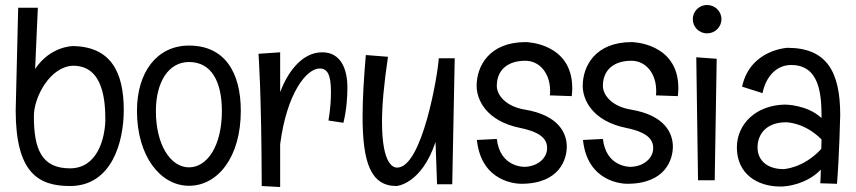

<svg xmlns="http://www.w3.org/2000/svg" viewBox="-20 -736 3438 771"><path d="M477 -294C477 -448 424 -548 274 -551C274 -551 183 -552 121 -459L132 -705H53L43 -293C43 -42 134 11 261 11C429 11 477 -166 477 -294ZM403 -252C401 -181 372 -60 261 -60C147 -60 116 -137 116 -270C116 -347 182 -470 274 -472C397 -472 403 -326 403 -252Z M947 -291C947 -446 882 -553 739 -553C610 -553 530 -446 530 -291C530 -110 623 10 739 10C854 10 947 -104 947 -291ZM871 -290C871 -150 812 -64 739 -64C665 -64 606 -154 606 -290C606 -407 657 -487 739 -487C830 -487 871 -407 871 -290Z M1274 -526C1187 -526 1131 -436 1105 -366V-526L1018 -520C1018 -520 1030 -368 1031 11L1105 15V-157C1132 -363 1211 -461 1264 -461C1295 -461 1309 -436 1309 -366C1309 -338 1307 -298 1299 -252L1359 -243C1372 -295 1375 -349 1375 -385C1375 -458 1349 -526 1274 -526Z M1742 -502C1738 -434 1675 -63 1575 -63C1565 -63 1514 -65 1514 -247C1514 -310 1521 -394 1538 -508L1449 -515C1441 -421 1436 -339 1436 -268C1436 -83 1469 11 1572 11C1572 11 1672 5 1729 -166L1735 4H1796L1806 -502Z M2276 -350C2277 -361 2278 -372 2278 -382C2278 -565 2091 -567 2091 -567C1944 -567 1894 -470 1894 -391C1894 -338 1930 -250 2070 -222C2157 -204 2177 -174 2177 -141C2177 -103 2142 -68 2087 -66C2080 -66 1988 -66 1975 -178L1895 -174C1913 -2 2058 2 2073 2C2229 2 2256 -99 2256 -147C2256 -199 2226 -273 2087 -296C2013 -308 1975 -353 1975 -391C1975 -457 2021 -492 2089 -492C2150 -492 2189 -438 2189 -372C2189 -365 2189 -359 2188 -353Z M2702 -350C2703 -361 2704 -372 2704 -382C2704 -565 2517 -567 2517 -567C2370 -567 2320 -470 2320 -391C2320 -338 2356 -250 2496 -222C2583 -204 2603 -174 2603 -141C2603 -103 2568 -68 2513 -66C2506 -66 2414 -66 2401 -178L2321 -174C2339 -2 2484 2 2499 2C2655 2 2682 -99 2682 -147C2682 -199 2652 -273 2513 -296C2439 -308 2401 -353 2401 -391C2401 -457 2447 -492 2515 -492C2576 -492 2615 -438 2615 -372C2615 -365 2615 -359 2614 -353Z M2877 -659C2877 -691 2851 -716 2819 -716C2788 -716 2762 -691 2762 -659C2762 -627 2788 -602 2819 -602C2851 -602 2877 -627 2877 -659ZM2776 -506 2783 -12H2850L2858 -500Z M3354 -274C3354 -449 3299 -544 3142 -544C3142 -544 2992 -537 2960 -388L3042 -362C3055 -426 3096 -475 3157 -475C3274 -475 3279 -351 3279 -262C3222 -315 3136 -316 3132 -316C3016 -314 2939 -238 2939 -144C2939 -37 3022 13 3113 13C3120 13 3126 13 3133 12C3133 12 3219 6 3276 -55C3276 -37 3275 -19 3274 0L3341 2C3350 -104 3354 -274 3354 -274ZM3278 -138C3205 -59 3126 -57 3126 -57C3062 -57 3022 -91 3022 -144C3022 -196 3056 -245 3137 -245C3137 -245 3211 -245 3279 -176C3279 -164 3278 -151 3278 -138Z"/></svg>

Font: Englebert
Style: Regular
Weight: 400
Designer: Astigmatic (AOETI)
Foundry: Astigmatic (AOETI)
Version: Version 1.000